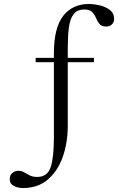

<svg xmlns="http://www.w3.org/2000/svg" viewBox="-20 -765 596 969"><path d="M252 -70V-451H160V-473H252V-495Q252 -625 299 -685Q346 -745 430 -745Q452 -745 481.5 -738.5Q511 -732 533.5 -715.5Q556 -699 556 -668Q556 -653 545 -642Q534 -631 517 -631Q493 -631 482 -644Q471 -657 464.5 -674Q458 -691 445.5 -704Q433 -717 406 -717Q369 -717 351 -693Q333 -669 327.5 -625Q322 -581 322 -520V-473H454V-451H322V-132Q322 -44 296.5 27.5Q271 99 221 141.5Q171 184 96 184Q69 184 49 173Q29 162 29 140Q29 118 43 107.5Q57 97 73 97Q89 97 101.5 104.5Q114 112 129.5 120Q145 128 168 128Q219 128 235.5 79Q252 30 252 -70Z"/></svg>

Font: Gilda Display
Style: Regular
Weight: 400
Designer: Eduardo Rodriguez Tunni
Foundry: Eduardo Rodriguez Tunni
Version: Version 1.002; ttfautohint (v1.8.4.7-5d5b);gftools[0.9.22]